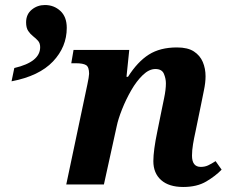

<svg xmlns="http://www.w3.org/2000/svg" viewBox="-20 -735 919 765"><path d="M710 10Q653 10 622 -17.5Q591 -45 591 -93Q591 -114 595 -144Q599 -174 607 -212L623 -291Q627 -311 634 -344.5Q641 -378 641 -403Q641 -422 633 -441Q625 -460 599 -460Q574 -460 549 -436Q524 -412 503 -375.5Q482 -339 466.5 -300Q451 -261 445 -232L394 0H244L328 -398Q331 -411 333 -424Q335 -437 335 -441Q335 -468 323 -475.5Q311 -483 282 -483H264L273 -536H495L484 -429H490Q528 -489 573 -517.5Q618 -546 685 -546Q728 -546 752.5 -530Q777 -514 788 -488Q799 -462 799 -431Q799 -406 792.5 -375Q786 -344 781 -318L759 -211Q753 -184 749 -160Q745 -136 745 -115Q745 -70 780 -70Q796 -70 809 -76Q822 -82 839 -93L863 -59Q839 -34 802 -12Q765 10 710 10ZM37 -464Q140 -488 140 -547Q140 -563 131.5 -572.5Q123 -582 112 -590.5Q101 -599 92.5 -611.5Q84 -624 84 -646Q84 -678 106.5 -696.5Q129 -715 159 -715Q195 -715 220.5 -691.5Q246 -668 246 -624Q246 -548 191 -490Q136 -432 26 -411Z"/></svg>

Font: Noto Serif
Style: Bold Italic
Weight: 700
Italic angle: -12°
Designer: Monotype Design Team
Foundry: Monotype Imaging Inc.
Version: Version 2.013